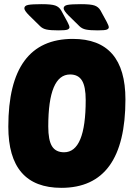

<svg xmlns="http://www.w3.org/2000/svg" viewBox="-20 -895 624 923"><path d="M275 8Q20 8 20 -286Q20 -708 330 -708Q583 -708 583 -417Q583 8 275 8ZM288 -163Q392 -163 392 -414Q392 -479 374 -508Q356 -537 317 -537Q212 -537 212 -287Q212 -221 230 -192Q248 -163 288 -163ZM261 -749Q223 -749 204 -753Q185 -757 173 -769L120 -821Q97 -844 97 -855Q97 -868 116 -871.5Q135 -875 180 -875Q227 -875 245.5 -868.5Q264 -862 274 -845L304 -790Q314 -771 314 -764Q314 -757 305 -753Q296 -749 261 -749ZM450 -749Q412 -749 393 -753Q374 -757 362 -769L309 -821Q286 -844 286 -855Q286 -868 305 -871.5Q324 -875 369 -875Q416 -875 434.5 -868.5Q453 -862 463 -845L493 -790Q503 -771 503 -764Q503 -757 494 -753Q485 -749 450 -749Z"/></svg>

Font: Asap Condensed Condensed Black
Style: Italic
Weight: 900
Width: 3
Italic angle: -6°
Designer: Pablo Cosgaya
Foundry: Omnibus-Type
Version: Version 3.001; ttfautohint (v1.8.4.7-5d5b)